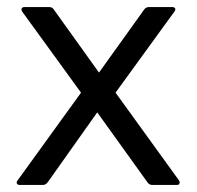

<svg xmlns="http://www.w3.org/2000/svg" viewBox="-20 -525 558 545"><path d="M36 0Q30 0 28 -4Q26 -8 30 -13L210 -262L43 -492Q41 -494 41 -498Q41 -505 50 -505H119Q128 -505 132 -499L261 -319L390 -499Q395 -505 403 -505H468Q475 -505 477 -501.5Q479 -498 475 -492L308 -262L488 -13Q490 -11 490 -7Q490 0 482 0H412Q404 0 399 -7L256 -206L115 -7Q109 0 102 0Z"/></svg>

Font: LINE Seed Sans KR Regular
Style: Regular
Weight: 400
Designer: LINE VX Design & Sandoll Inc & Dalton Maag Ltd
Foundry: Sandoll Inc.
Version: Version 1.000